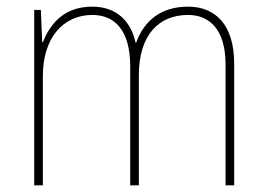

<svg xmlns="http://www.w3.org/2000/svg" viewBox="-20 -558 803 578"><path d="M546 -538C462 -538 413 -493 390 -430H388C374 -495 330 -538 258 -538C166 -538 128 -478 109 -431H107L103 -528H83V0H109V-329C109 -445 171 -513 258 -513C322 -513 372 -471 372 -358V0H398V-331C398 -454 459 -513 546 -513C610 -513 659 -470 659 -364V0H685V-366C685 -484 628 -538 546 -538Z"/></svg>

Font: Noto Sans Arabic SemCond Thin
Style: Regular
Weight: 100
Width: 4
Designer: Monotype Design Team, Nadine Chahine, Nizar Qandah and Khaled Hosny
Foundry: Monotype Imaging Inc.
Version: Version 2.012